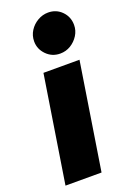

<svg xmlns="http://www.w3.org/2000/svg" viewBox="-148 -818 591 871"><g transform="rotate(-20 148.0 -382.5)"><path d="M10 0 91 -515H265L184 0ZM193 -571Q154 -571 127 -598.5Q100 -626 100 -663Q100 -691 114.5 -714Q129 -737 153 -751Q177 -765 204 -765Q243 -765 269.5 -738Q296 -711 296 -672Q296 -645 281.5 -622Q267 -599 244 -585Q221 -571 193 -571Z"/></g></svg>

Font: MuseoModerno ExtraBold
Style: Italic
Weight: 800
Italic angle: -9°
Designer: Pablo Cosgaya, Héctor Gatti, Marcela Romero, and the Authors of The MuseoModerno Project.
Foundry: Omnibus-Type Team
Version: Version 1.003